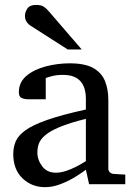

<svg xmlns="http://www.w3.org/2000/svg" viewBox="-20 -753 549 785"><path d="M492.2 0H344.2L331.1 -59.1Q331.1 -59.1 316.2 -48.3Q301.3 -37.6 276.9 -23.4Q252.4 -9.3 222.9 1.5Q193.4 12.2 164.1 12.2Q109.9 12.2 72 -23.9Q34.2 -60.1 34.2 -123Q34.2 -150.9 44.2 -174.8Q54.2 -198.7 84.2 -220.5Q114.3 -242.2 173.6 -262.9Q232.9 -283.7 331.1 -305.2V-348.1Q331.1 -446.8 237.8 -446.8Q211.9 -446.8 193.1 -441.9Q174.3 -437 167 -434.1V-347.2H94.2Q80.6 -347.2 68.8 -352.3Q57.1 -357.4 57.1 -376Q57.1 -417 88.4 -443.1Q119.6 -469.2 167.7 -481.7Q215.8 -494.1 265.1 -494.1Q327.1 -494.1 361.3 -474.9Q395.5 -455.6 409.2 -421.6Q422.9 -387.7 422.9 -344.2V-64Q422.9 -54.7 429 -48.8Q435.1 -43 443.8 -42L492.2 -39.1ZM331.1 -94.2V-267.1Q263.7 -250.5 223.9 -233.6Q184.1 -216.8 164.6 -200Q145 -183.1 138.9 -165.8Q132.8 -148.4 132.8 -129.9Q132.8 -99.1 152.6 -73Q172.4 -46.9 208 -46.9Q228 -46.9 249.5 -54Q271 -61 289.6 -70.6Q308.1 -80.1 319.6 -87.2Q331.1 -94.2 331.1 -94.2ZM314 -550.8H256.8L105 -647.9Q82 -663.1 82 -688Q82 -703.1 91.8 -718Q101.6 -732.9 127.9 -732.9Q147.9 -732.9 158.7 -725.8Q169.4 -718.8 180.2 -706.1Z"/></svg>

Font: Abyssinica SIL
Style: Regular
Weight: 400
Designer: Victor Gaultney and Lorna Evans
Foundry: SIL International
Version: Version 2.100